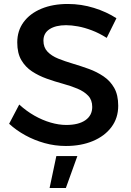

<svg xmlns="http://www.w3.org/2000/svg" viewBox="-20 -729 662 968"><path d="M518 -538Q480 -562 443 -576Q406 -590 373 -596Q340 -602 313 -602Q261 -602 230 -582Q199 -562 199 -524Q199 -490 219.5 -468.5Q240 -447 273.5 -433.5Q307 -420 347.5 -408Q388 -396 428 -381.5Q468 -367 502 -344Q536 -321 556 -285.5Q576 -250 576 -196Q576 -134 542 -88.5Q508 -43 448.5 -18Q389 7 312 7Q257 7 205 -7.5Q153 -22 107.5 -47Q62 -72 26 -105L77 -202Q113 -169 153.5 -146Q194 -123 235.5 -111Q277 -99 314 -99Q376 -99 410.5 -123Q445 -147 445 -190Q445 -225 424.5 -246.5Q404 -268 370.5 -282Q337 -296 296.5 -307Q256 -318 215.5 -332.5Q175 -347 141.5 -369Q108 -391 87.5 -426Q67 -461 67 -515Q67 -574 99 -617.5Q131 -661 188.5 -685Q246 -709 322 -709Q390 -709 454 -689Q518 -669 567 -637ZM264 58H370L312 219H230Z"/></svg>

Font: Alexandria
Style: Regular
Weight: 400
Designer: Mohamed Gaber
Foundry: Kief Type Foundry
Version: Version 5.100